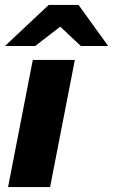

<svg xmlns="http://www.w3.org/2000/svg" viewBox="-25 -760 459 780"><path d="M7.7 0 108.2 -516.4H279L178.5 0ZM303.6 -573 199 -671.2 172.9 -740H294.1L414.6 -573ZM-4.9 -573 172.9 -740H294.1L243.7 -670.1L117.6 -573Z"/></svg>

Font: REM Medium
Style: Italic
Weight: 500
Italic angle: -11°
Designer: Octavio Pardo
Foundry: Ashler Design
Version: Version 1.005;gftools[0.9.28]